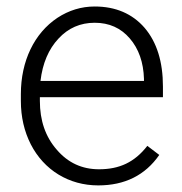

<svg xmlns="http://www.w3.org/2000/svg" viewBox="-20 -558 557 588"><path d="M280.8 9.8C362.3 9.8 424.8 -21.5 467.8 -83.5L431.2 -111.3C392.1 -61 345.7 -39.6 283.2 -39.6C231 -39.6 188 -59.6 153.8 -99.6C119.1 -139.2 102.1 -189 102.1 -249V-260.3H479V-293C479 -368.7 460.4 -428.7 422.9 -472.7C385.3 -516.1 334 -538.1 270 -538.1C229 -538.1 190.9 -526.4 155.8 -503.4C85.4 -456.5 43.9 -371.6 43.9 -270V-249C43.9 -199.7 54.2 -155.8 74.2 -116.2C114.7 -37.1 190.9 9.8 280.8 9.8ZM270 -488.3C314.5 -488.3 350.1 -472.2 377.4 -440.4C404.8 -408.7 419.4 -367.2 420.9 -316.4V-310.1H104C110.4 -364.3 128.9 -407.7 159.2 -439.9C189 -472.2 226.1 -488.3 270 -488.3Z"/></svg>

Font: Shabnam Thin
Style: Regular
Weight: 100
Foundry: DejaVu fonts team - Redesigned by Saber Rastikerdar - Based on Vazir font
Version: Version 5.0.1